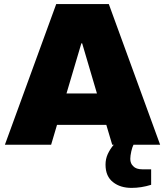

<svg xmlns="http://www.w3.org/2000/svg" viewBox="-20 -708 807 939"><path d="M763.2 0H632.8Q627 10.7 622.1 32.2Q617.2 54.2 617.2 68.8Q617.2 91.8 631.8 105Q645.5 120.1 676.8 120.1H719.2V195.8Q671.4 210.9 623 210.9Q568.4 210.9 533.2 183.1Q496.1 154.8 496.1 97.2Q496.1 69.8 506.8 45.9Q518.6 20.5 536.1 0H528.8L500 -97.2H258.8L230 0H3.9L254.9 -688H512.2ZM377.9 -496.1 305.2 -251H454.1L381.8 -496.1Z"/></svg>

Font: Archivo-RBTV
Style: Regular
Weight: 500
Designer: Hector Gatti
Foundry: Hector Gatti
Version: ""